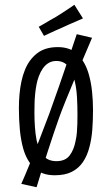

<svg xmlns="http://www.w3.org/2000/svg" viewBox="-20 -723 468 803"><path d="M209 10Q154 10 122.5 -21Q91 -52 77 -102Q67 -138 63 -181Q59 -224 59 -270Q59 -300 61.5 -328Q64 -356 69.5 -382Q75 -408 84 -430Q101 -473 134.5 -499.5Q168 -526 222 -526Q276 -526 307 -493.5Q338 -461 352 -410Q361 -378 365 -340Q369 -302 369 -263Q369 -220 366 -180.5Q363 -141 354 -108Q345 -72 327 -45.5Q309 -19 280.5 -4.5Q252 10 209 10ZM216 -49Q253 -49 271 -72.5Q289 -96 296 -133Q300 -150 301.5 -168Q303 -186 303.5 -205.5Q304 -225 304 -244Q304 -280 302 -316Q300 -352 293 -382Q285 -420 266.5 -444Q248 -468 216 -468Q197 -468 183 -459.5Q169 -451 159 -436.5Q149 -422 142 -403Q136 -387 132.5 -368.5Q129 -350 127 -330Q125 -310 124.5 -290Q124 -270 124 -251Q124 -222 126 -192.5Q128 -163 133 -137Q141 -99 160 -74Q179 -49 216 -49ZM133 60 69 46Q83 15 102.5 -33Q122 -81 144 -137Q166 -193 186 -247Q206 -302 227.5 -364Q249 -426 268.5 -483.5Q288 -541 301 -580L365 -565Q349 -528 329.5 -481.5Q310 -435 290 -387.5Q270 -340 253.5 -299Q237 -258 227 -230Q217 -202 204.5 -165Q192 -128 179 -87.5Q166 -47 154 -8.5Q142 30 133 60ZM164 -573 142 -611Q153 -617 165 -624Q177 -631 189.5 -638.5Q202 -646 215 -653Q228 -661 241 -669.5Q254 -678 267 -686.5Q280 -695 291 -703L327 -646Q313 -640 298.5 -633.5Q284 -627 269.5 -621Q255 -615 241 -608Q227 -602 213.5 -596Q200 -590 187.5 -584Q175 -578 164 -573Z"/></svg>

Font: Truculenta
Style: Regular
Weight: 400
Designer: Ivan Castro, Eva Sanz & Omnibus-Type Team
Foundry: Omnibus-Type
Version: Version 1.002